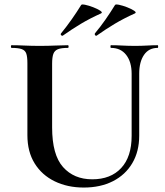

<svg xmlns="http://www.w3.org/2000/svg" viewBox="-20 -828 743 862"><path d="M571 -497Q571 -550 546.5 -581.5Q522 -613 478 -613Q476 -613 476 -619Q476 -625 478 -625Q503 -625 529.5 -623.5Q556 -622 587 -622Q614 -622 640 -623.5Q666 -625 688 -625Q690 -625 690 -619Q690 -613 688 -613Q648 -613 626.5 -581.5Q605 -550 605 -497V-219Q605 -148 574 -95.5Q543 -43 487 -14.5Q431 14 356 14Q283 14 225.5 -14Q168 -42 135.5 -94.5Q103 -147 103 -221V-544Q103 -573 98 -587.5Q93 -602 77.5 -607.5Q62 -613 32 -613Q29 -613 29 -619Q29 -625 32 -625Q58 -625 90 -623.5Q122 -622 158 -622Q196 -622 228 -623.5Q260 -625 285 -625Q288 -625 288 -619Q288 -613 285 -613Q255 -613 240 -607Q225 -601 219.5 -586Q214 -571 214 -542V-256Q214 -133 263 -78Q312 -23 394 -23Q477 -23 524 -73.5Q571 -124 571 -218ZM262 -668Q258 -666 254.5 -670Q251 -674 254 -678Q280 -710 302.5 -742Q325 -774 344 -805Q346 -810 362.5 -806.5Q379 -803 398.5 -795.5Q418 -788 430 -780Q442 -772 434 -768Q383 -745 343 -721Q303 -697 262 -668ZM414 -668Q410 -666 407 -670Q404 -674 406 -678Q432 -709 454.5 -741.5Q477 -774 496 -805Q498 -810 514.5 -806.5Q531 -803 550.5 -795.5Q570 -788 582 -780Q594 -772 586 -768Q535 -745 495 -721Q455 -697 414 -668Z"/></svg>

Font: Cormorant Garamond Light
Style: Bold
Weight: 700
Version: Version 4.001